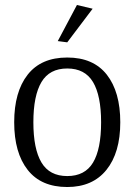

<svg xmlns="http://www.w3.org/2000/svg" viewBox="-20 -741 541 771"><path d="M250 -571 212 -576 289 -721 352 -706ZM250 10Q145 10 91 -59Q37 -128 37 -250Q37 -372 91 -441Q145 -510 250 -510Q355 -510 409 -441Q463 -372 463 -250Q463 -128 407.5 -59Q352 10 250 10ZM250 -34Q321 -34 353.5 -88Q386 -142 386 -250Q386 -357 353.5 -411.5Q321 -466 250 -466Q179 -466 146.5 -411.5Q114 -357 114 -250Q114 -143 146.5 -88.5Q179 -34 250 -34Z"/></svg>

Font: Arsenal SC
Style: Regular
Weight: 400
Designer: Andrij Shevchenko
Foundry: Stairsfor
Version: Version 2.001; ttfautohint (v1.8.4.7-5d5b)